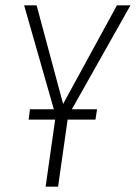

<svg xmlns="http://www.w3.org/2000/svg" viewBox="-20 -704 512 724"><path d="M472 -684 251 -292H346L340 -253H235L199 0H152L188 -253H88L93 -292H183L71 -684H118L218 -312L421 -684Z"/></svg>

Font: Fira Sans Extra Condensed ExtraLight
Style: Italic
Weight: 275
Width: 3
Italic angle: -8°
Designer: Carrois Corporate & Edenspiekermann AG
Foundry: Carrois Corporate GbR & Edenspiekermann AG
Version: Version 4.203